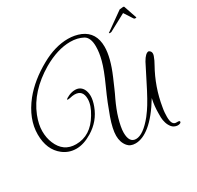

<svg xmlns="http://www.w3.org/2000/svg" viewBox="-195 -1074 1419 1382"><g transform="rotate(-30 515.0 -382.5)"><path d="M539 -64Q539 20 595 20Q655 20 736 -80L763 -117Q803 -174 866 -301L931 -429Q961 -482 987 -482Q1015 -469 1003 -434Q992 -403 975 -374Q898 -237 873 -83Q869 -62 867.5 -43Q866 -24 866 -7Q866 62 903 62H914Q932 62 932 70Q932 82 910 85H898Q871 81 856 62.5Q841 44 834 21Q827 -2 826 -24.5Q825 -47 826 -60Q826 -89 829 -118.5Q832 -148 839 -179Q768 -62 699 -6Q635 46 576 46Q533 46 511 19Q481 -17 481 -71.5Q481 -126 512 -214Q528 -259 548 -309Q568 -359 594 -416Q620 -473 636.5 -516.5Q653 -560 661 -591Q677 -651 677 -702Q677 -775 638 -798Q592 -823 532 -823Q426 -823 305 -753Q126 -647 63 -488Q37 -421 37 -365.5Q37 -310 56 -265Q98 -163 202 -163Q324 -163 397 -287Q437 -352 437 -404Q437 -479 369 -479Q353 -479 328 -473Q305 -469 306 -474Q309 -482 336 -494Q363 -506 390 -506Q431 -506 452 -471Q466 -446 466 -412Q466 -378 449 -332Q412 -232 319 -176Q250 -134 188.5 -134Q127 -134 79 -171Q-3 -234 -3 -362Q-3 -490 95 -614Q175 -713 307 -786Q422 -850 529 -850Q584 -850 633 -830Q730 -788 730 -669Q730 -580 673 -448Q656 -409 640.5 -373Q625 -337 609 -305Q594 -273 581 -240Q568 -207 559 -175.5Q550 -144 544.5 -115Q539 -86 539 -64ZM834 -741Q827 -736 820.5 -735Q814 -734 810.5 -735Q807 -736 806 -738Q805 -740 809 -741L958 -847Q995 -853 996 -847L1032 -741Q1033 -740 1033 -737Q1033 -735 1024 -735Q1015 -735 1012 -741L966 -812Z"/></g></svg>

Font: #9Slide05 Great Vibes
Style: Regular
Weight: 400
Designer: Robert E. Leuschke
Foundry: Robert E. Leuschke
Version: Version 1.001